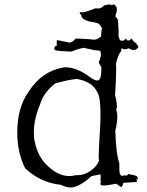

<svg xmlns="http://www.w3.org/2000/svg" viewBox="-20 -820 657 856"><path d="M295 16Q311 16 335 4Q359 -8 388 -35Q421 -41 426 -43Q429 -43 429 -31L428 -13Q431 -10 431 -8Q431 -7 428 -6L427 -1Q427 7 442 7Q458 7 498 -1L520 14Q527 10 530 -5Q589 -8 589 -9Q589 -8 591 -6L589 -22L592 -20Q594 -20 594 -24Q594 -25 592.5 -31.5Q591 -38 551 -44Q548 -37 543 -37Q540 -37 536 -39Q530 -36 526 -36Q516 -36 513 -51Q512 -51 512 -93Q498 -128 494 -237Q503 -273 503 -299Q503 -318 498 -331Q501 -337 501 -348Q501 -366 493 -395Q498 -474 498 -510Q498 -528 497 -536Q506 -576 520 -592V-595Q520 -604 524 -604Q527 -604 532 -600Q551 -601 553 -605Q566 -597 576 -597Q584 -597 590.5 -602.5Q597 -608 597 -612Q597 -616 592 -618Q590 -626 583 -629.5Q576 -633 567 -648Q557 -639 554 -639Q552 -639 552 -641V-642Q552 -639 550 -639Q547 -639 541 -648Q533 -638 525 -638L520 -639Q512 -639 508 -662L509 -672Q509 -688 506 -729L507 -731H506L503 -727Q505 -729 505 -731Q505 -737 494 -746Q501 -769 501 -780Q501 -791 495 -792Q494 -800 488 -800Q484 -800 477 -796Q477 -800 469 -800Q461 -800 444 -796Q433 -782 415 -782L405 -783L408 -784Q361 -765 346 -765L338 -766Q335 -766 335 -763Q335 -761 343 -751V-750Q343 -745 348 -739Q353 -733 372 -726Q406 -719 414.5 -717Q423 -715 436 -692Q432 -691 431.5 -672.5Q431 -654 429 -654Q428 -654 427 -656Q414 -643 398 -643H394Q394 -645 330 -648Q316 -648 316 -647Q304 -631 290 -630Q239 -641 234 -641Q233 -641 233 -629V-616L225 -614H224L226 -616Q226 -615 224 -610.5Q222 -606 222 -603Q222 -596 235 -594Q248 -592 296 -590Q303 -591 321 -599L352 -607L403 -596Q423 -595 427 -593Q430 -586 430 -578Q430 -563 421 -545V-544Q421 -536 432 -521V-512Q432 -461 414 -461Q403 -461 384 -474Q324 -520 271 -520H267Q167 -504 108 -412Q57 -341 57 -229Q57 -140 92 -70Q161 -5 252 4Q275 16 295 16ZM289 -35Q242 -35 196 -77Q146 -121 133 -198Q131 -214 131 -231Q131 -288 158 -353Q173 -406 226 -448Q286 -465 323 -468Q390 -456 412 -412Q428 -392 428 -312Q428 -282 426 -245Q420 -154 420 -122Q420 -104 422 -104Q410 -76 382.5 -57.5Q355 -39 327 -39H318Q303 -35 289 -35Z"/></svg>

Font: Xiaobo Songti 小帛宋体
Style: Regular
Weight: 400
Version: Version 1.501;March 17, 2024;FontCreator 14.0.0.2814 64-bit